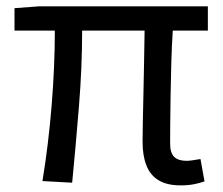

<svg xmlns="http://www.w3.org/2000/svg" viewBox="-20 -563 694 597"><path d="M541.6 13.4Q499.2 13.4 473.2 -2.4Q447.2 -18.1 435.3 -48.5Q423.3 -78.8 423.3 -122.3Q423.3 -143.5 424.1 -182.9Q425 -222.3 426 -271.7Q427 -321 428 -372.2Q429 -423.4 429.6 -467.8H235.4Q235.4 -353.2 225.4 -231.1Q215.4 -108.9 204.4 5.1L112 0Q130.9 -115.2 140.7 -236.7Q150.5 -358.1 150.5 -467.8H25.1V-537.6L102.6 -543.4H626.3V-467.8H517.2Q514.2 -421.4 512.7 -368.6Q511.2 -315.8 510.4 -265.5Q509.6 -215.2 509.3 -175.7Q509 -136.3 509 -116.3Q509 -87.6 521.7 -75.2Q534.4 -62.9 560 -62.9Q572.2 -62.9 603.4 -68.5L615.9 0.9Q602.3 6 583.8 9.7Q565.2 13.4 541.6 13.4Z"/></svg>

Font: Noto Sans TC
Style: Regular
Weight: 100
Designer: Ryoko NISHIZUKA 西塚涼子 (kana, bopomofo & ideographs); Paul D. Hunt (Latin, Greek & Cyrillic); Sandoll Communications 산돌커뮤니
Foundry: Adobe
Version: Version 2.004;hotconv 1.0.118;makeotfexe 2.5.65603